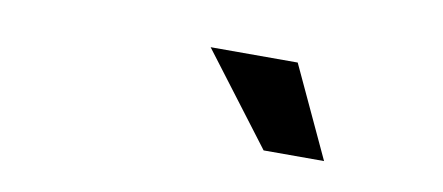

<svg xmlns="http://www.w3.org/2000/svg" viewBox="-30 -795 648 281"><g transform="rotate(10 293.5 -654.5)"><path d="M458.5 -586.9 395.5 -722.2H266.1L368.7 -586.9Z"/></g></svg>

Font: Roboto Mono SemiBold
Style: Italic
Weight: 600
Italic angle: -10°
Monospace: yes
Designer: Google
Version: Version 3.000